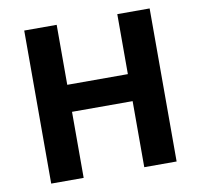

<svg xmlns="http://www.w3.org/2000/svg" viewBox="-79 -798 924 882"><g transform="rotate(-10 382.5 -357.0)"><path d="M674.8 0H523.9V-308.1H241.2V0H89.8V-713.9H241.2V-434.1H523.9V-713.9H674.8Z"/></g></svg>

Font: Droid Sans Thai
Style: Bold
Weight: 700
Designer: Steve Matteson
Foundry: Ascender Corporation
Version: Version 1.00